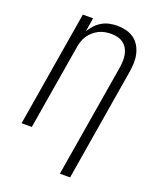

<svg xmlns="http://www.w3.org/2000/svg" viewBox="-170 -843 939 1147"><g transform="rotate(20 300.0 -269.0)"><path d="M353 205 473 -517Q476 -537 476.5 -558Q477 -579 473 -598.5Q469 -618 459 -635Q449 -652 433.5 -663.5Q418 -675 398 -680Q378 -685 357 -685Q357 -685 357 -685Q357 -685 357 -685Q337 -685 317.5 -681.5Q298 -678 279.5 -669Q261 -660 245 -646Q229 -632 217.5 -615Q206 -598 199.5 -579Q193 -560 190 -540L100 0H35L157 -735H222L208 -648Q221 -670 239 -689Q257 -708 279 -720.5Q301 -733 325.5 -738Q350 -743 374 -743Q403 -743 431 -736Q459 -729 481 -713Q503 -697 517 -673Q531 -649 537 -622Q543 -595 542 -565.5Q541 -536 536 -507L418 205Z"/></g></svg>

Font: Iosevka Curly Light Extended
Style: Italic
Weight: 300
Width: 7
Italic angle: -9°
Monospace: yes
Designer: Belleve Invis
Foundry: Belleve Invis
Version: Version 11.1.0; ttfautohint (v1.8.3)